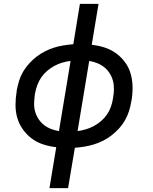

<svg xmlns="http://www.w3.org/2000/svg" viewBox="-20 -755 790 990"><path d="M235 215 270 4Q235 0 202.5 -10.5Q170 -21 144 -40.5Q118 -60 98.5 -87Q79 -114 69.5 -146Q60 -178 60 -213.5Q60 -249 66 -284V-288Q71 -313 78 -337Q85 -361 98 -383.5Q111 -406 129 -426Q147 -446 167.5 -462Q188 -478 211.5 -490Q235 -502 259 -509.5Q283 -517 308 -521Q333 -525 358 -527L392 -735H488L453 -524Q489 -520 521 -509.5Q553 -499 579.5 -479.5Q606 -460 625.5 -433Q645 -406 654 -374Q663 -342 663.5 -306.5Q664 -271 658 -236L657 -232Q653 -207 645.5 -183Q638 -159 625.5 -136.5Q613 -114 595 -94Q577 -74 556.5 -58Q536 -42 512.5 -30Q489 -18 464.5 -10.5Q440 -3 415.5 1Q391 5 366 7L331 215ZM284 -79 344 -441Q322 -438 301 -432Q280 -426 260 -415Q240 -404 222.5 -389Q205 -374 192.5 -355.5Q180 -337 172.5 -316.5Q165 -296 161 -275L160 -270Q157 -248 156 -225.5Q155 -203 160.5 -182Q166 -161 177.5 -143Q189 -125 205 -112Q221 -99 241 -91Q261 -83 284 -79ZM380 -79Q401 -82 422 -88Q443 -94 463.5 -105Q484 -116 501.5 -131Q519 -146 531.5 -164.5Q544 -183 551.5 -203.5Q559 -224 562 -245L563 -250Q567 -272 567.5 -294.5Q568 -317 562.5 -338Q557 -359 545.5 -377Q534 -395 518 -408Q502 -421 482 -429Q462 -437 440 -441Z"/></svg>

Font: Iosevka Custom Medium
Style: Italic
Weight: 500
Italic angle: -9°
Designer: Belleve Invis
Foundry: Belleve Invis
Version: Version 27.0.1